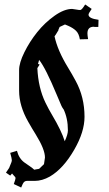

<svg xmlns="http://www.w3.org/2000/svg" viewBox="-20 -733 488 863"><path d="M405.8 -611.8 401.9 -612.8Q373 -612.8 373 -583Q373 -574.2 376 -557.1L338.9 -556.2Q335 -581.5 321.8 -594.5Q308.6 -607.4 286.1 -617.2L272 -623L248 -611.8Q243.2 -599.1 242.2 -598.1H243.2Q227.1 -570.8 225.1 -569.8Q238.8 -505.9 285.2 -430.2Q303.2 -400.9 320.3 -369.1Q359.9 -296.4 359.9 -208Q359.9 -140.6 314.5 -61.5Q265.1 24.9 204.1 60.5Q169.4 80.1 135.7 80.1H101.1Q93.3 80.1 87.9 85.4Q82.5 90.8 75.2 109.9L42 94.2Q49.8 73.2 49.8 67.9Q49.8 62.5 43 57.1L34.2 46.9L25.9 56.2L6.8 43L21 22L24.9 12.2Q33.2 -5.9 33.2 -12.9Q33.2 -20 25.9 -45.9L56.2 -55.2Q65.4 -19.5 91.3 -1.5Q101.1 5.4 114.3 14.4Q127.4 23.4 133.8 29.8Q137.7 29.3 144.5 27.8Q151.4 26.4 155.8 25.9L177.7 4.9L182.1 -24.9Q182.1 -61.5 141.1 -127.9Q124 -155.3 106.9 -185.5Q65.9 -257.3 65.9 -325.2V-418Q65.9 -450.2 89.4 -497.8Q112.8 -545.4 147.2 -588.4Q181.6 -631.3 225.1 -662.1Q268.6 -692.9 304.2 -692.9L324.2 -689.9Q334 -688 340.8 -688Q347.7 -688 362.8 -712.9L392.1 -692.9Q377.9 -672.9 377.9 -667Q377.9 -649.9 422.9 -644L421.9 -611.8ZM235.8 -305.2Q184.6 -428.2 155.8 -463.9L150.9 -445.8L158.2 -442.9L147.9 -426.8Q151.9 -337.9 184.6 -271Q199.2 -241.2 214.4 -215.8Q256.3 -145.5 271 -98.1Q285.2 -128.9 285.2 -147Q285.2 -201.7 265.1 -243.2V-242.2Q258.8 -251 255.9 -257.8Z"/></svg>

Font: Eater Caps
Style: Regular
Weight: 400
Version: Version 001.002